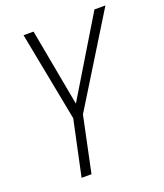

<svg xmlns="http://www.w3.org/2000/svg" viewBox="-133 -802 759 891"><g transform="rotate(-20 246.5 -357.0)"><path d="M115.7 0 173.8 -273.4 88.9 -713.9H138.2L208.5 -332.5L439 -713.9H493.2L222.2 -274.4L164.6 0Z"/></g></svg>

Font: Open Sans SemiCondensed Light
Style: Italic
Weight: 300
Width: 4
Italic angle: -12°
Designer: Monotype Design Team
Foundry: Monotype Imaging Inc.
Version: Version 3.000